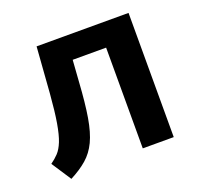

<svg xmlns="http://www.w3.org/2000/svg" viewBox="-103 -657 821 789"><g transform="rotate(-20 307.5 -262.5)"><path d="M534.9 -543.1V0H399.5V-440.5H253.3L246.7 -347.2Q241 -255.4 230.8 -194.6Q220.5 -133.8 202.1 -95.1Q183.6 -56.4 154.1 -30.8Q124.6 -5.1 81 17.4L24.6 -68.7Q43.6 -82.1 58.5 -97.9Q73.3 -113.8 84.4 -141.5Q95.4 -169.2 103.6 -217.2Q111.8 -265.1 117.9 -342.1L132.8 -543.1Z"/></g></svg>

Font: Fira Code SemiBold
Style: Regular
Weight: 600
Designer: Carrois Corporate, Edenspiekermann AG, Nikita Prokopov
Foundry: Carrois Corporate, Edenspiekermann AG, Nikita Prokopov
Version: Version 6.002